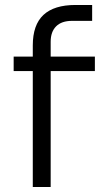

<svg xmlns="http://www.w3.org/2000/svg" viewBox="-20 -753 415 773"><path d="M284 -733H351V-669H270Q228 -669 206 -647Q184 -625 184 -585V-525H362V-467H184V0H112V-467H35V-525H112V-570Q112 -653 155 -693Q198 -733 284 -733Z"/></svg>

Font: Sora-SIA Light
Style: Regular
Weight: 300
Designer: Jonathan Barnbrook, Julián Moncada
Foundry: Barnbrook Fonts
Version: Version 2.000